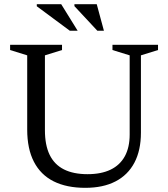

<svg xmlns="http://www.w3.org/2000/svg" viewBox="-20 -891 808 921"><path d="M602 -245.5V-625.5L519.5 -651V-676H738V-651L656 -625.5V-255Q656 -170 624.8 -110.8Q593.5 -51.5 534 -20.8Q474.5 10 389 10Q299.5 10 237.2 -21.2Q175 -52.5 142.8 -114.8Q110.5 -177 110.5 -269.5V-625.5L28.5 -651V-676H277.5V-651L195.5 -625.5V-266Q195.5 -195 218.2 -148.2Q241 -101.5 286.5 -78.5Q332 -55.5 400 -55.5Q465.5 -55.5 510.5 -77.2Q555.5 -99 578.8 -141.5Q602 -184 602 -245.5ZM352.5 -743.5H315L156.5 -861V-871H273.5ZM478.5 -743.5H447L337 -861.5V-871H444Z"/></svg>

Font: Newsreader 16pt 16pt
Style: Regular
Weight: 400
Version: Version 1.003